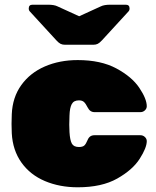

<svg xmlns="http://www.w3.org/2000/svg" viewBox="-20 -785 662 815"><path d="M315 -161Q331 -161 338 -167.5Q345 -174 352 -191Q360 -211 381 -211H576Q587 -211 595 -203.5Q603 -196 603 -186Q603 -158 573 -111Q543 -64 477.5 -27Q412 10 310 10Q233 10 170.5 -16.5Q108 -43 71 -95Q34 -147 30 -219L29 -259L30 -300Q33 -372 70.5 -424Q108 -476 170.5 -503Q233 -530 310 -530Q408 -530 474 -494.5Q540 -459 571.5 -412Q603 -365 603 -334Q603 -324 595 -316.5Q587 -309 576 -309H381Q362 -309 352 -329Q344 -345 336.5 -352Q329 -359 315 -359Q293 -359 284.5 -343Q276 -327 275 -295L274 -256L275 -224Q277 -190 285 -175.5Q293 -161 315 -161ZM219 -614 107 -736Q102 -741 102 -749Q102 -765 118 -765H184Q210 -765 224 -758L316 -716L408 -758Q422 -765 448 -765H514Q530 -765 530 -749Q530 -741 525 -736L413 -614Q403 -603 395 -599Q387 -595 376 -595H256Q245 -595 237 -599Q229 -603 219 -614Z"/></svg>

Font: Rubik
Style: Regular
Weight: 900
Designer: Hubert & Fischer
Foundry: Hubert & Fischer
Version: Version 1.100